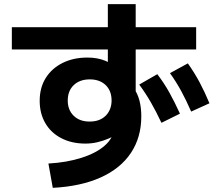

<svg xmlns="http://www.w3.org/2000/svg" viewBox="-20 -837 1040 924"><path d="M213 -50Q302 -55 373.5 -78Q445 -101 486 -138Q527 -175 527 -219V-242L573 -228Q563 -210 544.5 -195Q526 -180 501 -169.5Q476 -159 448.5 -152.5Q421 -146 391 -146Q325 -146 275 -172Q225 -198 198 -244.5Q171 -291 171 -352Q171 -415 200 -461.5Q229 -508 281 -534Q333 -560 401 -560Q450 -560 488 -544Q526 -528 566 -494L499 -471V-817H633V-360L623 -415Q643 -385 651.5 -351.5Q660 -318 660 -277Q660 -176 610 -101Q560 -26 464.5 17Q369 60 234 67ZM411 -252Q436 -252 455 -259Q474 -266 488 -279.5Q502 -293 509.5 -312Q517 -331 517 -353Q517 -400 488.5 -427.5Q460 -455 412 -455Q364 -455 335 -427.5Q306 -400 306 -353Q306 -308 334.5 -280Q363 -252 411 -252ZM37 -599V-706H924V-599ZM900 -300Q876 -355 852 -399Q828 -443 798 -485L884 -532Q916 -487 940.5 -441Q965 -395 988 -340ZM757 -246Q731 -301 706 -344.5Q681 -388 650 -430L737 -480Q770 -437 795.5 -391Q821 -345 846 -290Z"/></svg>

Font: M PLUS 1 Thin
Style: Bold
Weight: 700
Version: Version 1.001